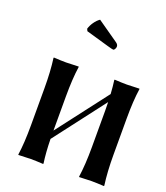

<svg xmlns="http://www.w3.org/2000/svg" viewBox="-171 -1086 1042 1205"><g transform="rotate(20 350.0 -483.5)"><path d="M287.1 -970.2C274.1 -961.4 262.5 -949.5 252.2 -934.6C241.9 -919.6 234.5 -904.5 230 -889.2L236.8 -875L389.2 -831.1C410.6 -824.9 423.7 -821.8 428.2 -821.8C432.1 -821.8 435.7 -824.8 439 -830.8C442.2 -836.8 443.8 -842.3 443.8 -847.2C443.8 -856.3 439 -864.3 429.2 -871.1ZM106 -444.8V-200.2C106 -120.8 102.1 -54 94.2 0L95.2 2.9L178.2 0C201 0 228.2 1 259.8 2.9L262.2 0C255.4 -46.9 251.5 -100.4 250.5 -160.6L511.2 -501.5C511.9 -477.4 512.2 -458.5 512.2 -444.8V-200.2C512.2 -123 508.1 -56.3 500 0L501 2.9L584 0C606.8 0 634.1 1 666 2.9L668 0C659.8 -59.6 655.8 -126.3 655.8 -200.2V-444.8C655.8 -522.9 659.8 -589.7 668 -645L667 -647.9L584 -645C561.2 -645 533.9 -646 502 -647.9L500 -645C503.9 -617.4 506.8 -587.1 508.8 -554.2L250 -216.3V-444.8C250 -522.9 254.1 -589.7 262.2 -645L261.2 -647.9L178.2 -645C155.4 -645 128.1 -646 96.2 -647.9L94.2 -645C102.1 -588.1 106 -521.3 106 -444.8Z"/></g></svg>

Font: Linux Biolinum G
Style: Bold
Weight: 700
Designer: Philipp H. Poll
Foundry: Philipp H. Poll
Version: Version 1.1.0